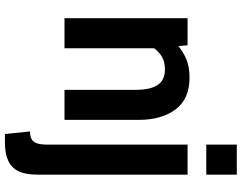

<svg xmlns="http://www.w3.org/2000/svg" viewBox="-121 -619 982 780"><g transform="rotate(90 370.0 -229.0)"><path d="M54 0V-500H164L170.5 -420.5L142.5 -439.5Q170 -469.5 207 -488.8Q244 -508 295.5 -508Q382.5 -508 424.8 -450.8Q467 -393.5 467 -302V0H345V-289Q345 -348 325.5 -378Q306 -408 261.5 -408Q223 -408 198 -387.2Q173 -366.5 155 -330.5L176 -399V0ZM524.5 242 514 140Q534 140 545.8 133.2Q557.5 126.5 562.5 111Q567.5 95.5 567.5 69V-500H689.5V111Q689.5 159 675.2 187.5Q661 216 632.2 229Q603.5 242 559.5 242ZM567.5 -576V-700H689.5V-576Z"/></g></svg>

Font: Cabin
Style: Bold
Weight: 700
Width: 4
Designer: Pablo Impallari
Foundry: Pablo Impallari. http://www.impallari.com Igino Marini. http://www.ikern.com
Version: Version 3.001